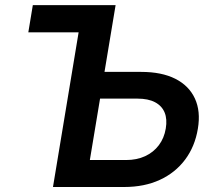

<svg xmlns="http://www.w3.org/2000/svg" viewBox="-20 -748 856 768"><path d="M93.3 -618.7 111.3 -727.5H359.9L341.8 -618.7ZM354.5 -460.4H544.9Q626.5 -460.4 681.2 -432.9Q735.8 -405.3 759.5 -354.2Q783.2 -303.2 771.5 -233.4Q759.8 -162.1 720.5 -109.6Q681.2 -57.1 619.4 -28.6Q557.6 0 476.6 0H191.9L312.5 -727.5H442.4L339.4 -107.9H484.4Q527.3 -107.9 560.5 -123.3Q593.8 -138.7 615.2 -167Q636.7 -195.3 643.1 -233.9Q649.4 -271.5 638.4 -298.1Q627.4 -324.7 600.1 -339.1Q572.8 -353.5 530.3 -353.5H336.9Z"/></svg>

Font: Inter 20pt SemiBold
Style: Italic
Weight: 600
Italic angle: -9.3988°
Version: Version 4.001;git-66647c0bb